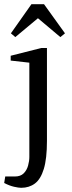

<svg xmlns="http://www.w3.org/2000/svg" viewBox="-24 -729 342 916"><path d="M77 167Q65 167 43 162Q21 157 -4 144L1 113H47Q74 113 89 98Q104 83 110 61Q116 39 116 20V-430L27 -440V-463L173 -500H200V-57Q200 28 185 77Q170 126 142.5 146.5Q115 167 77 167ZM49 -552 28 -570 126 -709H186L286 -570L264 -552L157 -642Z"/></svg>

Font: Manuale
Style: Regular
Weight: 400
Designer: Eduardo Tunni / Pablo Cosgaya
Foundry: Eduardo Tunni / Pablo Cosgaya
Version: Version 1.002